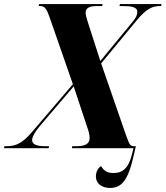

<svg xmlns="http://www.w3.org/2000/svg" viewBox="-62 -734 820 951"><path d="M-42 0H179L181 -10H159C126 -10 97 -17 97 -39C97 -58 112 -81 134 -108L303 -306L367 -113C377 -85 382 -67 382 -50C382 -19 354 -10 320 -10H296L294 0H599L592 29C575 99 546 123 499 123C472 123 452 113 439 89C423 97 413 118 413 140C413 175 442 197 483 197C540 197 573 159 600 37L611 -10H599C583 -10 578 -21 563 -62L439 -420L616 -634C661 -689 693 -704 728 -704H736L738 -714H532L530 -704H544C583 -704 618 -701 618 -676C618 -654 605 -638 590 -620L435 -432L375 -618C366 -645 362 -663 362 -671C362 -698 388 -704 417 -704H444L446 -714H132L129 -704H138C159 -704 169 -690 182 -653L299 -317L98 -82C51 -26 17 -10 -27 -10H-40Z"/></svg>

Font: Noto Serif Display Condensed ExtraBold
Style: Italic
Weight: 800
Width: 3
Italic angle: -12°
Designer: Monotype Design Team
Foundry: Monotype Imaging Inc.
Version: Version 2.009